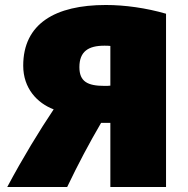

<svg xmlns="http://www.w3.org/2000/svg" viewBox="-20 -734 753 769"><path d="M9 15H249C293 -77 337 -160 385 -242H422V15H645V-679C566 -702 480 -714 404 -714C201 -714 73 -639 73 -471C73 -380 129 -321 195 -296C138 -211 72 -103 9 15ZM298 -465C298 -528 334 -551 398 -551C407 -551 414 -551 422 -550V-391C415 -390 407 -390 399 -390C331 -390 298 -407 298 -465Z"/></svg>

Font: Repo ExtraBlack
Style: Regular
Weight: 400
Designer: Stefan Peev
Foundry: Context Ltd
Version: Version 001.502